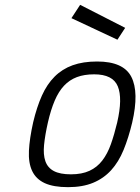

<svg xmlns="http://www.w3.org/2000/svg" viewBox="-20 -763 580 793"><path d="M381 -509Q490 -509 522.5 -445.5Q555 -382 526 -257Q511 -194 490.5 -144Q470 -94 439 -60Q408 -26 364.5 -8Q321 10 261 10Q201 10 165 -6.5Q129 -23 113 -56.5Q97 -90 99.5 -140.5Q102 -191 117 -258Q132 -321 153 -368Q174 -415 205.5 -446.5Q237 -478 280 -493.5Q323 -509 381 -509ZM273 -43Q318 -43 349.5 -57.5Q381 -72 402.5 -100Q424 -128 438 -167.5Q452 -207 464 -257Q487 -357 466.5 -406.5Q446 -456 369 -456Q328 -456 297.5 -444.5Q267 -433 244.5 -409Q222 -385 206 -347.5Q190 -310 178 -258Q166 -205 162 -164.5Q158 -124 167.5 -97Q177 -70 202.5 -56.5Q228 -43 273 -43ZM497 -648 465 -599 275 -688 311 -743Z"/></svg>

Font: Panefresco 250wt
Style: Italic
Weight: 300
Version: Version 1.000